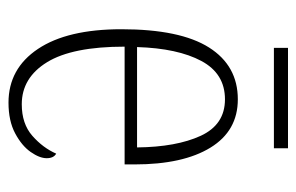

<svg xmlns="http://www.w3.org/2000/svg" viewBox="-146 -558 714 463"><g transform="rotate(90 211.5 -327.0)"><path d="M228 10Q146 10 98.5 -61Q51 -132 51 -262Q51 -404 95 -473.5Q139 -543 220 -543Q296 -543 336.5 -477Q377 -411 377 -294V-270H93Q93 -144 130.5 -83Q168 -22 232 -22Q279 -22 308 -47.5Q337 -73 351 -105Q362 -99 362 -82Q362 -65 347 -43.5Q332 -22 302 -6Q272 10 228 10ZM336 -300Q335 -395 308 -453.5Q281 -512 220 -512Q158 -512 127.5 -455Q97 -398 94 -300ZM96 -630V-664H338V-630Z"/></g></svg>

Font: Noto Serif Lao Condensed ExtraLight
Style: Regular
Weight: 200
Width: 3
Designer: Monotype Design Team
Foundry: Monotype Imaging Inc.
Version: Version 2.003; ttfautohint (v1.8.4.7-5d5b)